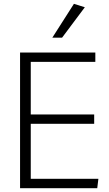

<svg xmlns="http://www.w3.org/2000/svg" viewBox="-20 -985 573 1005"><path d="M479 -661H141V-386H473V-337H141V-49H495L489 0H85V-710H479ZM254 -788 367 -965 424 -947 305 -788Z"/></svg>

Font: Livvic Light
Style: Regular
Weight: 300
Designer: Jacques Le Bailly, Baron von Fonthausen
Version: Version 1.001; ttfautohint (v1.8.2)